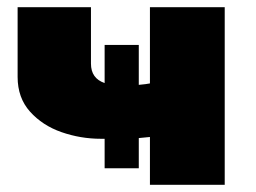

<svg xmlns="http://www.w3.org/2000/svg" viewBox="-20 -514 713 534"><path d="M605 -494V0H397V-133L366 -130V-46H271V-128H261Q204 -128 151 -146.5Q98 -165 63.5 -203.5Q29 -242 29 -300V-494H233V-337Q233 -296 271 -283V-389H366V-278Q388 -280 397 -282V-494Z"/></svg>

Font: Nunito Sans Heavy
Style: Regular
Weight: 400
Designer: Vernon Adams
Foundry: Vernon Adams
Version: Version 2.500